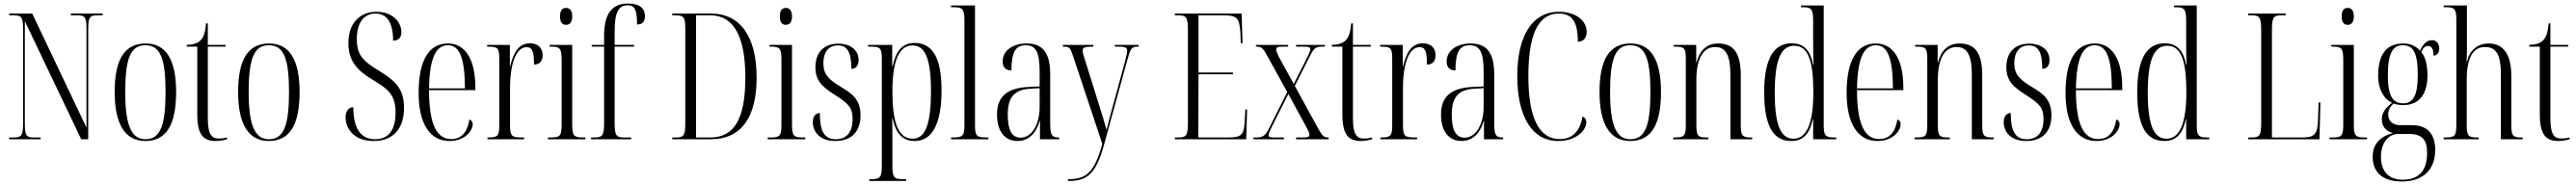

<svg xmlns="http://www.w3.org/2000/svg" viewBox="-20 -791 14628 1051"><path d="M32 0H211V-10H173C128 -10 121 -22 121 -92V-671L441 0H481V-622C481 -692 488 -704 533 -704H563V-714H382V-704H419C464 -704 471 -692 471 -623V-66L163 -714H32V-704H58C104 -704 111 -692 111 -623V-92C111 -22 103 -10 57 -10H32Z M805 10C920 10 980 -75 980 -268C980 -451 923 -544 807 -544C687 -544 631 -453 631 -268C631 -78 695 10 805 10ZM806 0C726 0 691 -79 691 -268C691 -458 721 -534 805 -534C891 -534 920 -458 920 -268C920 -80 891 0 806 0Z M1205 10C1229 10 1252 5 1269 0V-10C1249 -5 1237 -4 1222 -4C1180 -4 1160 -29 1160 -120V-526H1261V-536H1160V-658H1150C1146 -616 1140 -582 1117 -560C1102 -546 1079 -537 1040 -536V-526H1100V-143C1100 -27 1133 10 1205 10Z M1506 10C1621 10 1681 -75 1681 -268C1681 -451 1624 -544 1508 -544C1388 -544 1332 -453 1332 -268C1332 -78 1396 10 1506 10ZM1507 0C1427 0 1392 -79 1392 -268C1392 -458 1422 -534 1506 -534C1592 -534 1621 -458 1621 -268C1621 -80 1592 0 1507 0Z M2101 10C2215 10 2274 -62 2274 -179C2274 -296 2214 -337 2132 -389C2050 -439 2006 -472 2006 -568C2006 -662 2046 -714 2112 -714C2178 -714 2212 -662 2212 -560C2242 -560 2259 -577 2259 -609C2259 -664 2211 -724 2118 -724C2020 -724 1958 -656 1958 -546C1958 -447 2007 -391 2091 -341C2181 -287 2226 -255 2226 -152C2226 -48 2183 0 2110 0C2020 0 1986 -74 1986 -182C1957 -182 1942 -156 1942 -125C1942 -66 1984 10 2101 10Z M2532 10C2620 10 2664 -48 2664 -86C2664 -99 2657 -109 2645 -112C2634 -40 2600 -1 2542 -1C2462 -1 2416 -80 2416 -279H2679V-295C2679 -450 2624 -544 2523 -544C2417 -544 2357 -451 2357 -263C2357 -90 2420 10 2532 10ZM2620 -289H2416C2419 -456 2453 -534 2523 -534C2593 -534 2619 -453 2620 -289Z M2748 0H2956V-10H2945C2884 -10 2876 -18 2876 -83V-288C2876 -438 2913 -523 2970 -523C3003 -523 3012 -498 3012 -424C3044 -424 3061 -444 3061 -477C3061 -516 3037 -545 2989 -545C2923 -545 2895 -489 2877 -415H2875V-536H2746V-526H2749C2808 -526 2815 -519 2815 -453V-83C2815 -18 2807 -10 2749 -10H2748Z M3194 -650C3213 -650 3229 -662 3229 -698C3229 -734 3213 -746 3194 -746C3174 -746 3160 -734 3160 -698C3160 -662 3174 -650 3194 -650ZM3091 0H3304V-10H3292C3239 -10 3229 -18 3229 -85V-536H3101V-526H3110C3160 -526 3169 -516 3169 -450V-85C3169 -18 3160 -10 3106 -10H3091Z M3336 0H3564V-10H3525C3482 -10 3470 -18 3470 -88V-526H3580V-536H3470V-611C3470 -720 3491 -761 3545 -761C3589 -761 3597 -725 3597 -652C3626 -652 3642 -666 3642 -699C3642 -743 3613 -771 3545 -771C3452 -771 3410 -708 3410 -589V-536H3340V-526H3410V-88C3410 -18 3397 -10 3355 -10H3336Z M3797 0H4016C4194 0 4276 -131 4276 -350C4276 -581 4185 -714 4017 -714H3797V-704H3816C3862 -704 3871 -694 3871 -626V-92C3871 -20 3862 -10 3816 -10H3797ZM4012 -10H3932V-704H4013C4148 -704 4212 -581 4212 -351C4212 -113 4148 -10 4012 -10Z M4442 -650C4461 -650 4477 -662 4477 -698C4477 -734 4461 -746 4442 -746C4422 -746 4408 -734 4408 -698C4408 -662 4422 -650 4442 -650ZM4339 0H4552V-10H4540C4487 -10 4477 -18 4477 -85V-536H4349V-526H4358C4408 -526 4417 -516 4417 -450V-85C4417 -18 4408 -10 4354 -10H4339Z M4723 10C4816 10 4866 -45 4866 -136C4866 -229 4814 -261 4755 -297C4686 -339 4655 -368 4655 -432C4655 -494 4684 -533 4738 -533C4792 -533 4814 -493 4814 -400C4840 -400 4855 -418 4855 -450C4855 -503 4813 -543 4740 -543C4659 -543 4610 -494 4610 -409C4610 -325 4657 -293 4728 -247C4797 -202 4821 -179 4821 -116C4821 -37 4785 0 4726 0C4660 0 4635 -46 4635 -149C4614 -149 4595 -133 4595 -97C4595 -47 4630 10 4723 10Z M4916 237H5125V227H5111C5056 227 5047 218 5047 150V21C5047 -27 5047 -70 5046 -119H5048C5066 -34 5104 10 5174 10C5268 10 5326 -79 5326 -277C5326 -466 5273 -547 5173 -547C5104 -547 5067 -502 5048 -414H5046V-536H4909V-526H4921C4978 -526 4987 -520 4987 -454V150C4987 218 4978 227 4921 227H4916ZM5162 -3C5076 -3 5047 -106 5047 -272C5047 -445 5085 -533 5161 -533C5233 -533 5266 -458 5266 -273C5266 -96 5238 -3 5162 -3Z M5380 0H5592V-10H5587C5524 -10 5516 -17 5516 -83V-760H5380V-750H5393C5441 -750 5456 -745 5456 -676V-83C5456 -17 5447 -10 5385 -10H5380Z M5758 10C5817 10 5862 -30 5883 -103H5885V0H5994V-10H5992C5954 -10 5943 -21 5943 -90V-369C5943 -496 5897 -544 5809 -544C5727 -544 5673 -501 5673 -442C5673 -407 5692 -391 5723 -391C5723 -498 5748 -534 5804 -534C5860 -534 5883 -497 5883 -385V-300L5819 -297C5699 -291 5641 -243 5641 -141C5641 -40 5689 10 5758 10ZM5775 -9C5725 -9 5702 -52 5702 -140C5702 -232 5734 -282 5830 -287L5883 -290V-184C5883 -84 5839 -9 5775 -9Z M6044 227V237H6052C6154 237 6205 193 6249 30L6380 -447C6399 -515 6404 -526 6440 -526H6445V-536H6310V-526H6332C6374 -526 6380 -518 6380 -503C6380 -492 6375 -471 6367 -438L6304 -209C6288 -151 6272 -90 6263 -53C6247 -111 6241 -129 6210 -228L6145 -436C6135 -467 6127 -491 6127 -503C6127 -520 6138 -526 6183 -526H6188V-536H6015V-526H6018C6054 -526 6057 -520 6075 -466L6239 27C6193 189 6150 227 6044 227Z M6651 0H7056L7061 -169H7051L7047 -96C7042 -25 7029 -10 6954 -10H6784L6785 -369H6981V-379H6785V-704H6926C7004 -704 7018 -689 7023 -603L7025 -545H7035L7030 -714H6651V-704H6670C6715 -704 6725 -694 6725 -621V-91C6725 -20 6714 -10 6670 -10H6651Z M7097 0H7270V-10H7216C7189 -10 7183 -13 7183 -24C7183 -34 7191 -50 7206 -80L7295 -257L7389 -85C7405 -55 7415 -37 7415 -25C7415 -15 7409 -10 7375 -10H7339V0H7524V-10H7522C7499 -10 7489 -16 7466 -58L7332 -303L7420 -477C7442 -522 7455 -526 7492 -526H7503V-536H7339V-526H7382C7415 -526 7420 -521 7420 -512C7420 -500 7410 -481 7396 -452L7326 -314L7250 -452C7234 -481 7226 -500 7226 -511C7226 -521 7232 -526 7265 -526H7294V-536H7111V-526H7113C7141 -526 7150 -520 7173 -478L7289 -268L7185 -61C7162 -16 7149 -10 7110 -10H7097Z M7707 10C7731 10 7754 5 7771 0V-10C7751 -5 7739 -4 7724 -4C7682 -4 7662 -29 7662 -120V-526H7763V-536H7662V-658H7652C7648 -616 7642 -582 7619 -560C7604 -546 7581 -537 7542 -536V-526H7602V-143C7602 -27 7635 10 7707 10Z M7818 0H8026V-10H8015C7954 -10 7946 -18 7946 -83V-288C7946 -438 7983 -523 8040 -523C8073 -523 8082 -498 8082 -424C8114 -424 8131 -444 8131 -477C8131 -516 8107 -545 8059 -545C7993 -545 7965 -489 7947 -415H7945V-536H7816V-526H7819C7878 -526 7885 -519 7885 -453V-83C7885 -18 7877 -10 7819 -10H7818Z M8279 10C8338 10 8383 -30 8404 -103H8406V0H8515V-10H8513C8475 -10 8464 -21 8464 -90V-369C8464 -496 8418 -544 8330 -544C8248 -544 8194 -501 8194 -442C8194 -407 8213 -391 8244 -391C8244 -498 8269 -534 8325 -534C8381 -534 8404 -497 8404 -385V-300L8340 -297C8220 -291 8162 -243 8162 -141C8162 -40 8210 10 8279 10ZM8296 -9C8246 -9 8223 -52 8223 -140C8223 -232 8255 -282 8351 -287L8404 -290V-184C8404 -84 8360 -9 8296 -9Z M8827 10C8932 10 8987 -52 8987 -97C8987 -108 8982 -123 8965 -128C8952 -51 8913 -1 8837 -1C8712 -1 8658 -134 8658 -359C8658 -581 8707 -714 8832 -714C8910 -714 8939 -661 8939 -554C8970 -554 8989 -575 8989 -610C8989 -671 8931 -724 8832 -724C8676 -724 8595 -581 8595 -359C8595 -136 8675 10 8827 10Z M9236 10C9351 10 9411 -75 9411 -268C9411 -451 9354 -544 9238 -544C9118 -544 9062 -453 9062 -268C9062 -78 9126 10 9236 10ZM9237 0C9157 0 9122 -79 9122 -268C9122 -458 9152 -534 9236 -534C9322 -534 9351 -458 9351 -268C9351 -80 9322 0 9237 0Z M9480 0H9680V-10H9674C9619 -10 9612 -18 9612 -83V-337C9612 -472 9659 -524 9719 -524C9782 -524 9805 -470 9805 -367V0H9929V-10H9925C9872 -10 9864 -19 9864 -84V-361C9864 -488 9825 -544 9735 -544C9668 -544 9630 -501 9613 -437H9611V-536H9483V-526H9488C9544 -526 9552 -519 9552 -454V-84C9552 -18 9544 -10 9487 -10H9480Z M10151 10C10218 10 10255 -30 10273 -114H10275V0H10406V-10H10397C10346 -10 10335 -19 10335 -79V-760H10206V-750H10212C10263 -750 10275 -744 10275 -671V-554C10275 -518 10275 -483 10277 -422H10275C10259 -506 10221 -545 10153 -545C10060 -545 9997 -472 9997 -267C9997 -63 10055 10 10151 10ZM10164 -3C10094 -3 10057 -72 10057 -265C10057 -465 10098 -531 10168 -531C10249 -531 10276 -441 10276 -265C10276 -91 10238 -3 10164 -3Z M10640 10C10728 10 10772 -48 10772 -86C10772 -99 10765 -109 10753 -112C10742 -40 10708 -1 10650 -1C10570 -1 10524 -80 10524 -279H10787V-295C10787 -450 10732 -544 10631 -544C10525 -544 10465 -451 10465 -263C10465 -90 10528 10 10640 10ZM10728 -289H10524C10527 -456 10561 -534 10631 -534C10701 -534 10727 -453 10728 -289Z M10851 0H11051V-10H11045C10990 -10 10983 -18 10983 -83V-337C10983 -472 11030 -524 11090 -524C11153 -524 11176 -470 11176 -367V0H11300V-10H11296C11243 -10 11235 -19 11235 -84V-361C11235 -488 11196 -544 11106 -544C11039 -544 11001 -501 10984 -437H10982V-536H10854V-526H10859C10915 -526 10923 -519 10923 -454V-84C10923 -18 10915 -10 10858 -10H10851Z M11485 10C11578 10 11628 -45 11628 -136C11628 -229 11576 -261 11517 -297C11448 -339 11417 -368 11417 -432C11417 -494 11446 -533 11500 -533C11554 -533 11576 -493 11576 -400C11602 -400 11617 -418 11617 -450C11617 -503 11575 -543 11502 -543C11421 -543 11372 -494 11372 -409C11372 -325 11419 -293 11490 -247C11559 -202 11583 -179 11583 -116C11583 -37 11547 0 11488 0C11422 0 11397 -46 11397 -149C11376 -149 11357 -133 11357 -97C11357 -47 11392 10 11485 10Z M11883 10C11971 10 12015 -48 12015 -86C12015 -99 12008 -109 11996 -112C11985 -40 11951 -1 11893 -1C11813 -1 11767 -80 11767 -279H12030V-295C12030 -450 11975 -544 11874 -544C11768 -544 11708 -451 11708 -263C11708 -90 11771 10 11883 10ZM11971 -289H11767C11770 -456 11804 -534 11874 -534C11944 -534 11970 -453 11971 -289Z M12269 10C12336 10 12373 -30 12391 -114H12393V0H12524V-10H12515C12464 -10 12453 -19 12453 -79V-760H12324V-750H12330C12381 -750 12393 -744 12393 -671V-554C12393 -518 12393 -483 12395 -422H12393C12377 -506 12339 -545 12271 -545C12178 -545 12115 -472 12115 -267C12115 -63 12173 10 12269 10ZM12282 -3C12212 -3 12175 -72 12175 -265C12175 -465 12216 -531 12286 -531C12367 -531 12394 -441 12394 -265C12394 -91 12356 -3 12282 -3Z M12745 0H13150L13155 -209H13145L13141 -100C13138 -31 13122 -10 13054 -10H12880V-623C12880 -694 12890 -704 12935 -704H12958V-714H12745V-704H12764C12809 -704 12819 -694 12819 -621V-93C12819 -20 12809 -10 12764 -10H12745Z M13310 -650C13329 -650 13345 -662 13345 -698C13345 -734 13329 -746 13310 -746C13290 -746 13276 -734 13276 -698C13276 -662 13290 -650 13310 -650ZM13207 0H13420V-10H13408C13355 -10 13345 -18 13345 -85V-536H13217V-526H13226C13276 -526 13285 -516 13285 -450V-85C13285 -18 13276 -10 13222 -10H13207Z M13617 240C13741 240 13807 170 13807 61C13807 -23 13769 -80 13674 -80H13607C13567 -80 13540 -103 13540 -141C13540 -162 13548 -181 13570 -203C13587 -196 13608 -194 13625 -194C13719 -194 13763 -258 13763 -364C13763 -428 13750 -467 13728 -496C13738 -519 13750 -530 13766 -530C13788 -530 13797 -512 13797 -475C13817 -475 13830 -491 13830 -516C13830 -540 13816 -563 13789 -563C13754 -563 13733 -530 13721 -503C13697 -530 13665 -544 13627 -544C13533 -544 13483 -487 13483 -359C13483 -286 13514 -229 13562 -207C13520 -175 13504 -146 13504 -114C13504 -79 13521 -47 13567 -35C13491 -15 13452 30 13452 100C13452 190 13511 240 13617 240ZM13624 -204C13565 -204 13538 -249 13538 -364C13538 -492 13569 -534 13622 -534C13680 -534 13708 -497 13708 -365C13708 -248 13682 -204 13624 -204ZM13623 230C13546 230 13499 186 13499 99C13499 22 13540 -30 13597 -30H13659C13738 -30 13761 10 13761 77C13761 172 13720 230 13623 230Z M13855 0H14054V-10H14049C13994 -10 13986 -18 13986 -83V-337C13986 -466 14023 -524 14090 -524C14157 -524 14180 -474 14180 -367V0H14304V-10H14297C14246 -10 14239 -21 14239 -83V-362C14239 -484 14192 -544 14111 -544C14046 -544 14002 -504 13987 -441H13985C13987 -485 13987 -491 13987 -506V-760H13855V-750H13870C13918 -750 13927 -739 13927 -677V-84C13927 -18 13919 -10 13862 -10H13855Z M14506 10C14530 10 14553 5 14570 0V-10C14550 -5 14538 -4 14523 -4C14481 -4 14461 -29 14461 -120V-526H14562V-536H14461V-658H14451C14447 -616 14441 -582 14418 -560C14403 -546 14380 -537 14341 -536V-526H14401V-143C14401 -27 14434 10 14506 10Z"/></svg>

Font: Noto Serif Display ExtraCondensed Light
Style: Regular
Weight: 300
Width: 2
Designer: Monotype Design Team
Foundry: Monotype Imaging Inc.
Version: Version 2.009